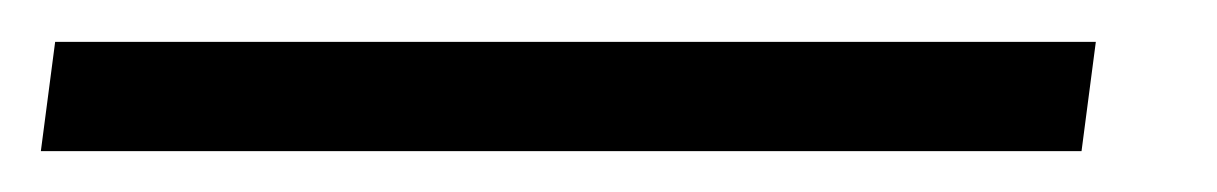

<svg xmlns="http://www.w3.org/2000/svg" viewBox="-76 24 596 94"><path d="M460.5 44.5 453.5 98H-56L-49 44.5Z"/></svg>

Font: Merriweather 48pt Black
Style: Italic
Weight: 900
Italic angle: -7.8°
Version: Version 2.101